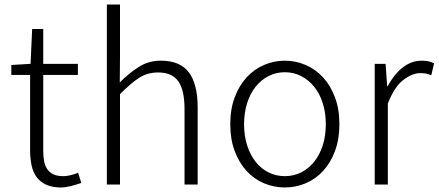

<svg xmlns="http://www.w3.org/2000/svg" viewBox="-20 -815 1937 848"><path d="M250 13Q211 13 184.5 1Q158 -11 142 -32.5Q126 -54 119.5 -84.5Q113 -115 113 -152V-484H30V-528L115 -533L122 -687H171V-533H324V-484H171V-148Q171 -123 175 -102.5Q179 -82 189 -67.5Q199 -53 216 -45Q233 -37 260 -37Q275 -37 293 -41.5Q311 -46 325 -52L339 -7Q316 1 292 7Q268 13 250 13Z M452 -795H510V-567L509 -451Q550 -492 593 -519.5Q636 -547 691 -547Q775 -547 814 -495.5Q853 -444 853 -341V0H795V-333Q795 -417 767.5 -456Q740 -495 678 -495Q631 -495 594 -471Q557 -447 510 -399V0H452Z M1238 13Q1190 13 1146 -5.5Q1102 -24 1069 -60Q1036 -96 1016.5 -148Q997 -200 997 -266Q997 -333 1016.5 -385Q1036 -437 1069 -473Q1102 -509 1146 -528Q1190 -547 1238 -547Q1286 -547 1330 -528Q1374 -509 1407 -473Q1440 -437 1459.5 -385Q1479 -333 1479 -266Q1479 -200 1459.5 -148Q1440 -96 1407 -60Q1374 -24 1330 -5.5Q1286 13 1238 13ZM1238 -37Q1277 -37 1310 -53.5Q1343 -70 1367.5 -100.5Q1392 -131 1405.5 -173Q1419 -215 1419 -266Q1419 -317 1405.5 -359.5Q1392 -402 1367.5 -432Q1343 -462 1310 -479Q1277 -496 1238 -496Q1199 -496 1166 -479Q1133 -462 1109 -432Q1085 -402 1071.5 -359.5Q1058 -317 1058 -266Q1058 -215 1071.5 -173Q1085 -131 1109 -100.5Q1133 -70 1166 -53.5Q1199 -37 1238 -37Z M1635 -533H1683L1690 -434H1692Q1719 -485 1757.5 -516Q1796 -547 1843 -547Q1859 -547 1871.5 -544.5Q1884 -542 1897 -535L1885 -483Q1871 -488 1861.5 -490Q1852 -492 1836 -492Q1801 -492 1761.5 -462Q1722 -432 1693 -358V0H1635Z"/></svg>

Font: SpoqaHanSansJP-Light
Style: Regular
Weight: 300
Designer: [Source Han Sans]
Ryoko NISHIZUKA  (kana & ideographs); Paul D. Hunt (Latin, Greek & Cyrillic); Wenlong ZHANG  (bopomofo
Foundry: Spoqa (http://bi.spoqa.com)
Version: Version 1.002.20150607